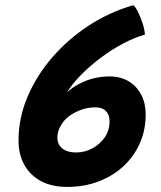

<svg xmlns="http://www.w3.org/2000/svg" viewBox="-20 -712 617 736"><path d="M535.5 -579.5Q495 -568 451.8 -545Q408.5 -522 367.5 -491.5Q326.5 -461 292.5 -426.8Q258.5 -392.5 237 -358.5Q258.5 -377.5 284.8 -391.2Q311 -405 340.2 -412Q369.5 -419 399.5 -419Q442.5 -419 473.5 -400.2Q504.5 -381.5 521.5 -348.5Q538.5 -315.5 538.5 -273.5Q538.5 -213.5 516 -162.8Q493.5 -112 452.8 -74.5Q412 -37 357.2 -16.2Q302.5 4.5 237.5 4.5Q178 4.5 136.2 -18.2Q94.5 -41 72.8 -81Q51 -121 51 -173Q51 -260 86 -342Q121 -424 181.8 -493.8Q242.5 -563.5 322 -615Q401.5 -666.5 491 -692Q499.5 -686 509.2 -666Q519 -646 526.8 -622Q534.5 -598 535.5 -579.5ZM236 -259.5Q220 -245 210 -225Q200 -205 200 -185Q200 -158 219 -142.8Q238 -127.5 271.5 -127.5Q305 -127.5 334.5 -143.5Q364 -159.5 382 -186.2Q400 -213 400 -246.5Q400 -272 386.2 -286.2Q372.5 -300.5 344.5 -300.5Q314.5 -300.5 285.5 -289Q256.5 -277.5 236 -259.5Z"/></svg>

Font: Grandstander Thin
Style: Bold Italic
Weight: 700
Italic angle: -15°
Version: Version 1.200